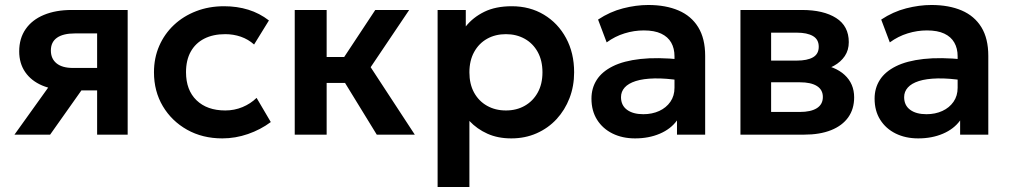

<svg xmlns="http://www.w3.org/2000/svg" viewBox="-20 -540 4051 770"><path d="M38 0 223.5 -259 254 -178.5Q193 -178.5 149 -197.2Q105 -216 81 -251Q57 -286 57 -334Q57 -386 82.8 -423.2Q108.5 -460.5 156 -480.2Q203.5 -500 267.5 -500H492V0H369.5V-406H281Q233.5 -406 208.8 -388.8Q184 -371.5 184 -337.5Q184 -304.5 206.8 -286Q229.5 -267.5 272.5 -267.5H384V-177.5H306.5L181 0Z M871.5 15Q792 15 730.2 -19.8Q668.5 -54.5 633 -114.2Q597.5 -174 597.5 -250Q597.5 -307.5 618.5 -355.8Q639.5 -404 677.5 -439.8Q715.5 -475.5 766.8 -495.2Q818 -515 878.5 -515Q931 -515 976 -501Q1021 -487 1058.5 -458L999 -361.5Q975.5 -382.5 945.8 -392.8Q916 -403 883.5 -403Q834.5 -403 799.2 -385Q764 -367 745 -333Q726 -299 726 -250.5Q726 -178.5 768.2 -137.8Q810.5 -97 883.5 -97Q920 -97 952.5 -110.5Q985 -124 1009 -147.5L1066 -50.5Q1025 -20 974.5 -2.5Q924 15 871.5 15Z M1491 0 1329 -264 1485 -500H1621L1466.5 -270.5L1643.5 0ZM1162 0V-500H1290V-311.5H1441V-207.5H1290V0Z M1735 210V-500H1848V-434Q1877 -470.5 1922.5 -492.8Q1968 -515 2032.5 -515Q2105 -515 2161.5 -481Q2218 -447 2250.2 -387.2Q2282.5 -327.5 2282.5 -250Q2282.5 -194.5 2264 -146.5Q2245.5 -98.5 2212 -62.2Q2178.5 -26 2132.2 -5.5Q2086 15 2030.5 15Q1976.5 15 1934.8 -3.8Q1893 -22.5 1862.5 -55V210ZM2009 -97Q2051.5 -97 2084.5 -115.8Q2117.5 -134.5 2136.5 -168.8Q2155.5 -203 2155.5 -250Q2155.5 -297 2136.5 -331.5Q2117.5 -366 2084.2 -384.5Q2051 -403 2009 -403Q1966.5 -403 1933.5 -384.5Q1900.5 -366 1881.5 -331.5Q1862.5 -297 1862.5 -250Q1862.5 -203 1881.2 -168.8Q1900 -134.5 1933.2 -115.8Q1966.5 -97 2009 -97Z M2527 15Q2476 15 2436.5 -4.5Q2397 -24 2374.5 -59.8Q2352 -95.5 2352 -144.5Q2352 -186.5 2373 -219.5Q2394 -252.5 2437.5 -274.2Q2481 -296 2548.8 -303.5Q2616.5 -311 2709.5 -301.5L2711.5 -217Q2650.5 -226.5 2605 -225.5Q2559.5 -224.5 2529.8 -215Q2500 -205.5 2485.2 -189Q2470.5 -172.5 2470.5 -150.5Q2470.5 -117.5 2494.5 -99.8Q2518.5 -82 2560 -82Q2595.5 -82 2623.8 -95Q2652 -108 2668.5 -131.8Q2685 -155.5 2685 -188V-314.5Q2685 -346 2671.8 -369.2Q2658.5 -392.5 2631.5 -405.2Q2604.5 -418 2562 -418Q2523 -418 2484.8 -406.2Q2446.5 -394.5 2413 -370L2378.5 -461.5Q2426 -493 2478.5 -506.5Q2531 -520 2580 -520Q2650 -520 2701.2 -498Q2752.5 -476 2780.2 -430.8Q2808 -385.5 2808 -316V0H2695V-57Q2670 -22.5 2626 -3.8Q2582 15 2527 15Z M2949.5 0V-500H3196Q3282.5 -500 3333.2 -467.8Q3384 -435.5 3384 -371Q3384 -339 3368 -315.2Q3352 -291.5 3324.5 -276.2Q3297 -261 3262 -254.5L3260 -283Q3328.5 -275 3367 -239.8Q3405.5 -204.5 3405.5 -149.5Q3405.5 -103 3381.8 -69.5Q3358 -36 3313 -18Q3268 0 3204.5 0ZM3072.5 -91H3187.5Q3232 -91 3256 -106.2Q3280 -121.5 3280 -151Q3280 -180 3256.2 -195Q3232.5 -210 3187.5 -210H3058V-297H3175.5Q3217.5 -297 3240.5 -310.2Q3263.5 -323.5 3263.5 -352.5Q3263.5 -382 3240.2 -395.5Q3217 -409 3175.5 -409H3072.5Z M3662.5 15Q3611.5 15 3572 -4.5Q3532.5 -24 3510 -59.8Q3487.5 -95.5 3487.5 -144.5Q3487.5 -186.5 3508.5 -219.5Q3529.5 -252.5 3573 -274.2Q3616.5 -296 3684.2 -303.5Q3752 -311 3845 -301.5L3847 -217Q3786 -226.5 3740.5 -225.5Q3695 -224.5 3665.2 -215Q3635.5 -205.5 3620.8 -189Q3606 -172.5 3606 -150.5Q3606 -117.5 3630 -99.8Q3654 -82 3695.5 -82Q3731 -82 3759.2 -95Q3787.5 -108 3804 -131.8Q3820.5 -155.5 3820.5 -188V-314.5Q3820.5 -346 3807.2 -369.2Q3794 -392.5 3767 -405.2Q3740 -418 3697.5 -418Q3658.5 -418 3620.2 -406.2Q3582 -394.5 3548.5 -370L3514 -461.5Q3561.5 -493 3614 -506.5Q3666.5 -520 3715.5 -520Q3785.5 -520 3836.8 -498Q3888 -476 3915.8 -430.8Q3943.5 -385.5 3943.5 -316V0H3830.5V-57Q3805.5 -22.5 3761.5 -3.8Q3717.5 15 3662.5 15Z"/></svg>

Font: Geologica Roman Medium
Style: Regular
Weight: 500
Designer: Sindre Bremnes, Frode Helland
Foundry: Monokrom Skriftforlag AS
Version: Version 1.010;gftools[0.9.28]